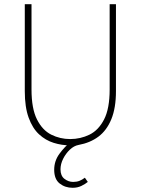

<svg xmlns="http://www.w3.org/2000/svg" viewBox="-20 -680 670 914"><path d="M326 214Q290 214 264 193.5Q238 173 238 128Q238 86 263 52Q288 18 316 -4L314 12Q274 12 235.5 0Q197 -12 166 -40.5Q135 -69 116.5 -119.5Q98 -170 98 -246V-660H130V-254Q130 -163 156 -111.5Q182 -60 224 -39Q266 -18 314 -18Q363 -18 406 -39Q449 -60 475.5 -111.5Q502 -163 502 -254V-660H532V-246Q532 -166 510 -112.5Q488 -59 448.5 -29.5Q409 0 354 10Q332 14 312.5 32.5Q293 51 280.5 76Q268 101 268 126Q268 157 287 171.5Q306 186 328 186Q345 186 358 181Q371 176 384 166L398 186Q386 196 367.5 205Q349 214 326 214Z"/></svg>

Font: Source Sans Variable
Style: Regular
Weight: 200
Designer: Paul D. Hunt
Foundry: Adobe Systems Incorporated
Version: Version 3.006;hotconv 1.0.111;makeotfexe 2.5.65597